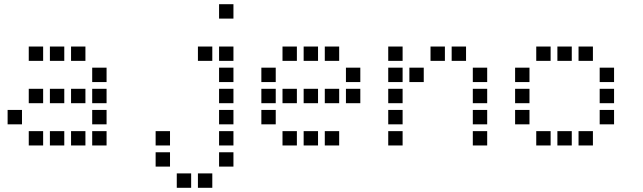

<svg xmlns="http://www.w3.org/2000/svg" viewBox="-20 -704 3040 908"><path d="M117 -484Q116 -484 116 -484Q116 -484 116 -483V-417Q116 -416 116 -416Q116 -416 117 -416H183Q184 -416 184 -416Q184 -416 184 -417V-483Q184 -484 184 -484Q184 -484 183 -484ZM217 -484Q216 -484 216 -484Q216 -484 216 -483V-417Q216 -416 216 -416Q216 -416 217 -416H283Q284 -416 284 -416Q284 -416 284 -417V-483Q284 -484 284 -484Q284 -484 283 -484ZM317 -484Q316 -484 316 -484Q316 -484 316 -483V-417Q316 -416 316 -416Q316 -416 317 -416H383Q384 -416 384 -416Q384 -416 384 -417V-483Q384 -484 384 -484Q384 -484 383 -484ZM417 -384Q416 -384 416 -384Q416 -384 416 -383V-317Q416 -316 416 -316Q416 -316 417 -316H483Q484 -316 484 -316Q484 -316 484 -317V-383Q484 -384 484 -384Q484 -384 483 -384ZM117 -284Q116 -284 116 -284Q116 -284 116 -283V-217Q116 -216 116 -216Q116 -216 117 -216H183Q184 -216 184 -216Q184 -216 184 -217V-283Q184 -284 184 -284Q184 -284 183 -284ZM217 -284Q216 -284 216 -284Q216 -284 216 -283V-217Q216 -216 216 -216Q216 -216 217 -216H283Q284 -216 284 -216Q284 -216 284 -217V-283Q284 -284 284 -284Q284 -284 283 -284ZM317 -284Q316 -284 316 -284Q316 -284 316 -283V-217Q316 -216 316 -216Q316 -216 317 -216H383Q384 -216 384 -216Q384 -216 384 -217V-283Q384 -284 384 -284Q384 -284 383 -284ZM417 -284Q416 -284 416 -284Q416 -284 416 -283V-217Q416 -216 416 -216Q416 -216 417 -216H483Q484 -216 484 -216Q484 -216 484 -217V-283Q484 -284 484 -284Q484 -284 483 -284ZM17 -184Q16 -184 16 -184Q16 -184 16 -183V-117Q16 -116 16 -116Q16 -116 17 -116H83Q84 -116 84 -116Q84 -116 84 -117V-183Q84 -184 84 -184Q84 -184 83 -184ZM417 -184Q416 -184 416 -184Q416 -184 416 -183V-117Q416 -116 416 -116Q416 -116 417 -116H483Q484 -116 484 -116Q484 -116 484 -117V-183Q484 -184 484 -184Q484 -184 483 -184ZM117 -84Q116 -84 116 -84Q116 -84 116 -83V-17Q116 -16 116 -16Q116 -16 117 -16H183Q184 -16 184 -16Q184 -16 184 -17V-83Q184 -84 184 -84Q184 -84 183 -84ZM217 -84Q216 -84 216 -84Q216 -84 216 -83V-17Q216 -16 216 -16Q216 -16 217 -16H283Q284 -16 284 -16Q284 -16 284 -17V-83Q284 -84 284 -84Q284 -84 283 -84ZM317 -84Q316 -84 316 -84Q316 -84 316 -83V-17Q316 -16 316 -16Q316 -16 317 -16H383Q384 -16 384 -16Q384 -16 384 -17V-83Q384 -84 384 -84Q384 -84 383 -84ZM417 -84Q416 -84 416 -84Q416 -84 416 -83V-17Q416 -16 416 -16Q416 -16 417 -16H483Q484 -16 484 -16Q484 -16 484 -17V-83Q484 -84 484 -84Q484 -84 483 -84Z M1017 -684Q1016 -684 1016 -684Q1016 -684 1016 -683V-617Q1016 -616 1016 -616Q1016 -616 1017 -616H1083Q1084 -616 1084 -616Q1084 -616 1084 -617V-683Q1084 -684 1084 -684Q1084 -684 1083 -684ZM917 -484Q916 -484 916 -484Q916 -484 916 -483V-417Q916 -416 916 -416Q916 -416 917 -416H983Q984 -416 984 -416Q984 -416 984 -417V-483Q984 -484 984 -484Q984 -484 983 -484ZM1017 -484Q1016 -484 1016 -484Q1016 -484 1016 -483V-417Q1016 -416 1016 -416Q1016 -416 1017 -416H1083Q1084 -416 1084 -416Q1084 -416 1084 -417V-483Q1084 -484 1084 -484Q1084 -484 1083 -484ZM1017 -384Q1016 -384 1016 -384Q1016 -384 1016 -383V-317Q1016 -316 1016 -316Q1016 -316 1017 -316H1083Q1084 -316 1084 -316Q1084 -316 1084 -317V-383Q1084 -384 1084 -384Q1084 -384 1083 -384ZM1017 -284Q1016 -284 1016 -284Q1016 -284 1016 -283V-217Q1016 -216 1016 -216Q1016 -216 1017 -216H1083Q1084 -216 1084 -216Q1084 -216 1084 -217V-283Q1084 -284 1084 -284Q1084 -284 1083 -284ZM1017 -184Q1016 -184 1016 -184Q1016 -184 1016 -183V-117Q1016 -116 1016 -116Q1016 -116 1017 -116H1083Q1084 -116 1084 -116Q1084 -116 1084 -117V-183Q1084 -184 1084 -184Q1084 -184 1083 -184ZM717 -84Q716 -84 716 -84Q716 -84 716 -83V-17Q716 -16 716 -16Q716 -16 717 -16H783Q784 -16 784 -16Q784 -16 784 -17V-83Q784 -84 784 -84Q784 -84 783 -84ZM1017 -84Q1016 -84 1016 -84Q1016 -84 1016 -83V-17Q1016 -16 1016 -16Q1016 -16 1017 -16H1083Q1084 -16 1084 -16Q1084 -16 1084 -17V-83Q1084 -84 1084 -84Q1084 -84 1083 -84ZM717 16Q716 16 716 16Q716 16 716 17V83Q716 84 716 84Q716 84 717 84H783Q784 84 784 84Q784 84 784 83V17Q784 16 784 16Q784 16 783 16ZM1017 16Q1016 16 1016 16Q1016 16 1016 17V83Q1016 84 1016 84Q1016 84 1017 84H1083Q1084 84 1084 84Q1084 84 1084 83V17Q1084 16 1084 16Q1084 16 1083 16ZM817 116Q816 116 816 116Q816 116 816 117V183Q816 184 816 184Q816 184 817 184H883Q884 184 884 184Q884 184 884 183V117Q884 116 884 116Q884 116 883 116ZM917 116Q916 116 916 116Q916 116 916 117V183Q916 184 916 184Q916 184 917 184H983Q984 184 984 184Q984 184 984 183V117Q984 116 984 116Q984 116 983 116Z M1317 -484Q1316 -484 1316 -484Q1316 -484 1316 -483V-417Q1316 -416 1316 -416Q1316 -416 1317 -416H1383Q1384 -416 1384 -416Q1384 -416 1384 -417V-483Q1384 -484 1384 -484Q1384 -484 1383 -484ZM1417 -484Q1416 -484 1416 -484Q1416 -484 1416 -483V-417Q1416 -416 1416 -416Q1416 -416 1417 -416H1483Q1484 -416 1484 -416Q1484 -416 1484 -417V-483Q1484 -484 1484 -484Q1484 -484 1483 -484ZM1517 -484Q1516 -484 1516 -484Q1516 -484 1516 -483V-417Q1516 -416 1516 -416Q1516 -416 1517 -416H1583Q1584 -416 1584 -416Q1584 -416 1584 -417V-483Q1584 -484 1584 -484Q1584 -484 1583 -484ZM1217 -384Q1216 -384 1216 -384Q1216 -384 1216 -383V-317Q1216 -316 1216 -316Q1216 -316 1217 -316H1283Q1284 -316 1284 -316Q1284 -316 1284 -317V-383Q1284 -384 1284 -384Q1284 -384 1283 -384ZM1617 -384Q1616 -384 1616 -384Q1616 -384 1616 -383V-317Q1616 -316 1616 -316Q1616 -316 1617 -316H1683Q1684 -316 1684 -316Q1684 -316 1684 -317V-383Q1684 -384 1684 -384Q1684 -384 1683 -384ZM1217 -284Q1216 -284 1216 -284Q1216 -284 1216 -283V-217Q1216 -216 1216 -216Q1216 -216 1217 -216H1283Q1284 -216 1284 -216Q1284 -216 1284 -217V-283Q1284 -284 1284 -284Q1284 -284 1283 -284ZM1317 -284Q1316 -284 1316 -284Q1316 -284 1316 -283V-217Q1316 -216 1316 -216Q1316 -216 1317 -216H1383Q1384 -216 1384 -216Q1384 -216 1384 -217V-283Q1384 -284 1384 -284Q1384 -284 1383 -284ZM1417 -284Q1416 -284 1416 -284Q1416 -284 1416 -283V-217Q1416 -216 1416 -216Q1416 -216 1417 -216H1483Q1484 -216 1484 -216Q1484 -216 1484 -217V-283Q1484 -284 1484 -284Q1484 -284 1483 -284ZM1517 -284Q1516 -284 1516 -284Q1516 -284 1516 -283V-217Q1516 -216 1516 -216Q1516 -216 1517 -216H1583Q1584 -216 1584 -216Q1584 -216 1584 -217V-283Q1584 -284 1584 -284Q1584 -284 1583 -284ZM1617 -284Q1616 -284 1616 -284Q1616 -284 1616 -283V-217Q1616 -216 1616 -216Q1616 -216 1617 -216H1683Q1684 -216 1684 -216Q1684 -216 1684 -217V-283Q1684 -284 1684 -284Q1684 -284 1683 -284ZM1217 -184Q1216 -184 1216 -184Q1216 -184 1216 -183V-117Q1216 -116 1216 -116Q1216 -116 1217 -116H1283Q1284 -116 1284 -116Q1284 -116 1284 -117V-183Q1284 -184 1284 -184Q1284 -184 1283 -184ZM1317 -84Q1316 -84 1316 -84Q1316 -84 1316 -83V-17Q1316 -16 1316 -16Q1316 -16 1317 -16H1383Q1384 -16 1384 -16Q1384 -16 1384 -17V-83Q1384 -84 1384 -84Q1384 -84 1383 -84ZM1417 -84Q1416 -84 1416 -84Q1416 -84 1416 -83V-17Q1416 -16 1416 -16Q1416 -16 1417 -16H1483Q1484 -16 1484 -16Q1484 -16 1484 -17V-83Q1484 -84 1484 -84Q1484 -84 1483 -84ZM1517 -84Q1516 -84 1516 -84Q1516 -84 1516 -83V-17Q1516 -16 1516 -16Q1516 -16 1517 -16H1583Q1584 -16 1584 -16Q1584 -16 1584 -17V-83Q1584 -84 1584 -84Q1584 -84 1583 -84Z M1817 -484Q1816 -484 1816 -484Q1816 -484 1816 -483V-417Q1816 -416 1816 -416Q1816 -416 1817 -416H1883Q1884 -416 1884 -416Q1884 -416 1884 -417V-483Q1884 -484 1884 -484Q1884 -484 1883 -484ZM2017 -484Q2016 -484 2016 -484Q2016 -484 2016 -483V-417Q2016 -416 2016 -416Q2016 -416 2017 -416H2083Q2084 -416 2084 -416Q2084 -416 2084 -417V-483Q2084 -484 2084 -484Q2084 -484 2083 -484ZM2117 -484Q2116 -484 2116 -484Q2116 -484 2116 -483V-417Q2116 -416 2116 -416Q2116 -416 2117 -416H2183Q2184 -416 2184 -416Q2184 -416 2184 -417V-483Q2184 -484 2184 -484Q2184 -484 2183 -484ZM1817 -384Q1816 -384 1816 -384Q1816 -384 1816 -383V-317Q1816 -316 1816 -316Q1816 -316 1817 -316H1883Q1884 -316 1884 -316Q1884 -316 1884 -317V-383Q1884 -384 1884 -384Q1884 -384 1883 -384ZM1917 -384Q1916 -384 1916 -384Q1916 -384 1916 -383V-317Q1916 -316 1916 -316Q1916 -316 1917 -316H1983Q1984 -316 1984 -316Q1984 -316 1984 -317V-383Q1984 -384 1984 -384Q1984 -384 1983 -384ZM2217 -384Q2216 -384 2216 -384Q2216 -384 2216 -383V-317Q2216 -316 2216 -316Q2216 -316 2217 -316H2283Q2284 -316 2284 -316Q2284 -316 2284 -317V-383Q2284 -384 2284 -384Q2284 -384 2283 -384ZM1817 -284Q1816 -284 1816 -284Q1816 -284 1816 -283V-217Q1816 -216 1816 -216Q1816 -216 1817 -216H1883Q1884 -216 1884 -216Q1884 -216 1884 -217V-283Q1884 -284 1884 -284Q1884 -284 1883 -284ZM2217 -284Q2216 -284 2216 -284Q2216 -284 2216 -283V-217Q2216 -216 2216 -216Q2216 -216 2217 -216H2283Q2284 -216 2284 -216Q2284 -216 2284 -217V-283Q2284 -284 2284 -284Q2284 -284 2283 -284ZM1817 -184Q1816 -184 1816 -184Q1816 -184 1816 -183V-117Q1816 -116 1816 -116Q1816 -116 1817 -116H1883Q1884 -116 1884 -116Q1884 -116 1884 -117V-183Q1884 -184 1884 -184Q1884 -184 1883 -184ZM2217 -184Q2216 -184 2216 -184Q2216 -184 2216 -183V-117Q2216 -116 2216 -116Q2216 -116 2217 -116H2283Q2284 -116 2284 -116Q2284 -116 2284 -117V-183Q2284 -184 2284 -184Q2284 -184 2283 -184ZM1817 -84Q1816 -84 1816 -84Q1816 -84 1816 -83V-17Q1816 -16 1816 -16Q1816 -16 1817 -16H1883Q1884 -16 1884 -16Q1884 -16 1884 -17V-83Q1884 -84 1884 -84Q1884 -84 1883 -84ZM2217 -84Q2216 -84 2216 -84Q2216 -84 2216 -83V-17Q2216 -16 2216 -16Q2216 -16 2217 -16H2283Q2284 -16 2284 -16Q2284 -16 2284 -17V-83Q2284 -84 2284 -84Q2284 -84 2283 -84Z M2517 -484Q2516 -484 2516 -484Q2516 -484 2516 -483V-417Q2516 -416 2516 -416Q2516 -416 2517 -416H2583Q2584 -416 2584 -416Q2584 -416 2584 -417V-483Q2584 -484 2584 -484Q2584 -484 2583 -484ZM2617 -484Q2616 -484 2616 -484Q2616 -484 2616 -483V-417Q2616 -416 2616 -416Q2616 -416 2617 -416H2683Q2684 -416 2684 -416Q2684 -416 2684 -417V-483Q2684 -484 2684 -484Q2684 -484 2683 -484ZM2717 -484Q2716 -484 2716 -484Q2716 -484 2716 -483V-417Q2716 -416 2716 -416Q2716 -416 2717 -416H2783Q2784 -416 2784 -416Q2784 -416 2784 -417V-483Q2784 -484 2784 -484Q2784 -484 2783 -484ZM2417 -384Q2416 -384 2416 -384Q2416 -384 2416 -383V-317Q2416 -316 2416 -316Q2416 -316 2417 -316H2483Q2484 -316 2484 -316Q2484 -316 2484 -317V-383Q2484 -384 2484 -384Q2484 -384 2483 -384ZM2817 -384Q2816 -384 2816 -384Q2816 -384 2816 -383V-317Q2816 -316 2816 -316Q2816 -316 2817 -316H2883Q2884 -316 2884 -316Q2884 -316 2884 -317V-383Q2884 -384 2884 -384Q2884 -384 2883 -384ZM2417 -284Q2416 -284 2416 -284Q2416 -284 2416 -283V-217Q2416 -216 2416 -216Q2416 -216 2417 -216H2483Q2484 -216 2484 -216Q2484 -216 2484 -217V-283Q2484 -284 2484 -284Q2484 -284 2483 -284ZM2817 -284Q2816 -284 2816 -284Q2816 -284 2816 -283V-217Q2816 -216 2816 -216Q2816 -216 2817 -216H2883Q2884 -216 2884 -216Q2884 -216 2884 -217V-283Q2884 -284 2884 -284Q2884 -284 2883 -284ZM2417 -184Q2416 -184 2416 -184Q2416 -184 2416 -183V-117Q2416 -116 2416 -116Q2416 -116 2417 -116H2483Q2484 -116 2484 -116Q2484 -116 2484 -117V-183Q2484 -184 2484 -184Q2484 -184 2483 -184ZM2817 -184Q2816 -184 2816 -184Q2816 -184 2816 -183V-117Q2816 -116 2816 -116Q2816 -116 2817 -116H2883Q2884 -116 2884 -116Q2884 -116 2884 -117V-183Q2884 -184 2884 -184Q2884 -184 2883 -184ZM2517 -84Q2516 -84 2516 -84Q2516 -84 2516 -83V-17Q2516 -16 2516 -16Q2516 -16 2517 -16H2583Q2584 -16 2584 -16Q2584 -16 2584 -17V-83Q2584 -84 2584 -84Q2584 -84 2583 -84ZM2617 -84Q2616 -84 2616 -84Q2616 -84 2616 -83V-17Q2616 -16 2616 -16Q2616 -16 2617 -16H2683Q2684 -16 2684 -16Q2684 -16 2684 -17V-83Q2684 -84 2684 -84Q2684 -84 2683 -84ZM2717 -84Q2716 -84 2716 -84Q2716 -84 2716 -83V-17Q2716 -16 2716 -16Q2716 -16 2717 -16H2783Q2784 -16 2784 -16Q2784 -16 2784 -17V-83Q2784 -84 2784 -84Q2784 -84 2783 -84Z"/></svg>

Font: Doto SemiBold
Style: Regular
Weight: 600
Monospace: yes
Version: Version 1.000